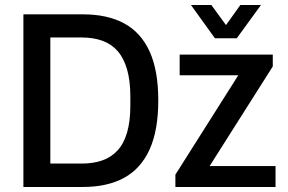

<svg xmlns="http://www.w3.org/2000/svg" viewBox="-20 -743 1143 763"><path d="M73 0V-686H310Q407 -686 473.5 -650Q540 -614 574.5 -538.5Q609 -463 609 -344Q609 -225 574.5 -149Q540 -73 473.5 -36.5Q407 0 309 0ZM180 -93H305Q351 -93 386.5 -105.5Q422 -118 447 -145Q472 -172 485 -216.5Q498 -261 498 -324V-358Q498 -422 485 -467Q472 -512 447.5 -540Q423 -568 387 -581Q351 -594 305 -594H180ZM677 0V-49L927 -444H694V-526H1064V-479L813 -83H1075V0ZM739 -723H820L901 -612L855 -611L935 -723H1017L921 -591H834Z"/></svg>

Font: Archivo SemiCondensed Medium
Style: Regular
Weight: 500
Width: 4
Designer: Hector Gatti
Foundry: Omnibus-Type
Version: Version 2.001